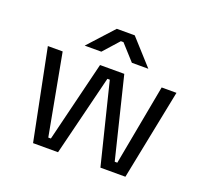

<svg xmlns="http://www.w3.org/2000/svg" viewBox="-120 -833 1040 975"><g transform="rotate(20 400.5 -345.5)"><path d="M151 0 53 -489H133L214 -53H228L335 -489H466L573 -53H587L668 -489H748L650 0H515L407 -436H394L286 0ZM228 -555 352 -691H449L572 -555H483L407 -639H393L318 -555Z"/></g></svg>

Font: Space Grotesk
Style: Regular
Weight: 400
Designer: Florian Karsten
Foundry: Florian Karsten
Version: Version 2.000